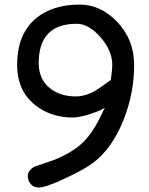

<svg xmlns="http://www.w3.org/2000/svg" viewBox="-20 -770 650 836"><path d="M382.8 -59.1Q347.2 -32.7 268.6 4.4Q181.2 46.4 147 46.4Q127 46.4 114 31.7Q101.1 17.1 101.1 -2.4Q101.1 -31.2 134.3 -45.9L215.8 -73.7Q291.5 -104.5 335.4 -144.5Q379.4 -184.6 415.5 -258.3L436.5 -300.3Q409.2 -284.7 366.2 -271.5Q323.2 -258.3 296.4 -258.3Q204.1 -258.3 136.7 -309.6Q54.7 -372.1 54.7 -487.3Q54.7 -623.5 138.7 -691.9Q210.4 -750 327.1 -750Q417 -750 488.3 -676.8Q563.5 -599.1 564 -489.3Q564.5 -365.2 518.1 -248.5Q468.3 -122.6 382.8 -59.1ZM313.5 -666.5Q231.4 -666.5 190.2 -624Q148.9 -581.5 148.4 -496.1Q148.4 -424.3 198.7 -384.8Q243.2 -350.1 310.5 -350.1Q349.6 -350.1 392.1 -373.5Q411.6 -384.3 462.4 -421.9Q468.8 -464.4 468.8 -489.3Q468.3 -550.3 417.2 -608.4Q366.2 -666.5 313.5 -666.5Z"/></svg>

Font: Bharatayuddha
Style: Regular
Weight: 400
Designer: R.S. Wihananto
Foundry: R.S. Wihananto
Version: Version 2.0.1